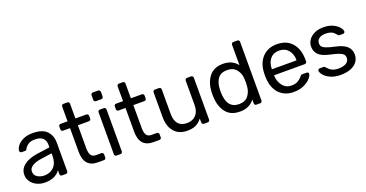

<svg xmlns="http://www.w3.org/2000/svg" viewBox="-35 -1374 3890 2041"><g transform="rotate(-20 1910.0 -353.5)"><path d="M38.1 -141.1Q38.1 -207 92 -249Q146 -291 238.8 -305.2L389.2 -326.2V-355Q389.2 -458 270 -458Q224.1 -458 196 -439.5Q168 -420.9 154.8 -396Q150.9 -386.2 146.5 -382.6Q142.1 -378.9 133.8 -378.9H95.2Q86.4 -378.9 79.8 -385.5Q73.2 -392.1 73.2 -400.9Q73.2 -423.8 94.7 -454.3Q116.2 -484.9 161.1 -507.3Q206.1 -529.8 271 -529.8Q382.8 -529.8 431.4 -477.8Q480 -425.8 480 -348.1V-22.9Q480 -13.2 473.4 -6.6Q466.8 0 457 0H413.1Q403.3 0 397.2 -6.6Q391.1 -13.2 391.1 -22.9V-66.9Q369.1 -33.7 327.1 -12Q285.2 9.8 219.2 9.8Q169.9 9.8 128.4 -10Q86.9 -29.8 62.5 -64.5Q38.1 -99.1 38.1 -141.1ZM126 -147.9Q126 -106.9 159.4 -85Q192.9 -63 238.8 -63Q305.2 -63 347.2 -106Q389.2 -148.9 389.2 -231V-258.8L272 -242.2Q200.2 -232.4 163.1 -208.3Q126 -184.1 126 -147.9Z M564 -464.8V-497.1Q564 -506.8 569.8 -513.4Q575.7 -520 585.9 -520H665V-687Q665 -696.8 670.9 -703.4Q676.8 -710 687 -710H731Q740.7 -710 747.3 -703.4Q753.9 -696.8 753.9 -687V-520H877.9Q887.7 -520 894.3 -513.4Q900.9 -506.8 900.9 -497.1V-464.8Q900.9 -455.1 894.3 -449Q887.7 -442.9 877.9 -442.9H753.9V-182.1Q753.9 -131.3 770.5 -105.2Q787.1 -79.1 827.1 -79.1H887.7Q897.5 -79.1 903.8 -72.5Q910.2 -65.9 910.2 -56.2V-22.9Q910.2 -13.2 904.1 -6.6Q897.9 0 887.7 0H819.8Q665 0 665 -174.8V-442.9H585.9Q576.2 -442.9 570.1 -449Q564 -455.1 564 -464.8Z M999.5 -641.1V-692.9Q999.5 -702.6 1006.1 -709.7Q1012.7 -716.8 1022.5 -716.8H1081.5Q1091.3 -716.8 1098.4 -710Q1105.5 -703.1 1105.5 -692.9V-641.1Q1105.5 -631.3 1098.6 -624.8Q1091.8 -618.2 1081.5 -618.2H1022.5Q1012.7 -618.2 1006.1 -624.5Q999.5 -630.9 999.5 -641.1ZM1007.8 -22.9V-497.1Q1007.8 -506.8 1014.2 -513.4Q1020.5 -520 1030.8 -520H1074.7Q1084.5 -520 1091.1 -513.4Q1097.7 -506.8 1097.7 -497.1V-22.9Q1097.7 -13.2 1091.1 -6.6Q1084.5 0 1074.7 0H1030.8Q1020.5 0 1014.2 -6.6Q1007.8 -13.2 1007.8 -22.9Z M1191.4 -464.8V-497.1Q1191.4 -506.8 1197.3 -513.4Q1203.1 -520 1213.4 -520H1292.5V-687Q1292.5 -696.8 1298.3 -703.4Q1304.2 -710 1314.5 -710H1358.4Q1368.2 -710 1374.8 -703.4Q1381.3 -696.8 1381.3 -687V-520H1505.4Q1515.1 -520 1521.7 -513.4Q1528.3 -506.8 1528.3 -497.1V-464.8Q1528.3 -455.1 1521.7 -449Q1515.1 -442.9 1505.4 -442.9H1381.3V-182.1Q1381.3 -131.3 1397.9 -105.2Q1414.6 -79.1 1454.6 -79.1H1515.1Q1524.9 -79.1 1531.2 -72.5Q1537.6 -65.9 1537.6 -56.2V-22.9Q1537.6 -13.2 1531.5 -6.6Q1525.4 0 1515.1 0H1447.3Q1292.5 0 1292.5 -174.8V-442.9H1213.4Q1203.6 -442.9 1197.5 -449Q1191.4 -455.1 1191.4 -464.8Z M1629.9 -214.8V-497.1Q1629.9 -506.8 1636.5 -513.4Q1643.1 -520 1652.8 -520H1699.2Q1709 -520 1715.6 -513.4Q1722.2 -506.8 1722.2 -497.1V-220.2Q1722.2 -68.4 1854 -67.9Q1918 -67.9 1955.6 -108.4Q1993.2 -148.9 1993.2 -220.2V-497.1Q1993.2 -506.8 1999.5 -513.4Q2005.9 -520 2016.1 -520H2062Q2071.8 -520 2078.4 -513.4Q2085 -506.8 2085 -497.1V-22.9Q2085 -13.2 2078.6 -6.6Q2072.3 0 2062 0H2019Q2009.3 0 2002.7 -6.6Q1996.1 -13.2 1996.1 -22.9V-67.9Q1967.3 -28.8 1928.2 -9.5Q1889.2 9.8 1829.1 9.8Q1733.9 9.8 1681.9 -51.5Q1629.9 -112.8 1629.9 -214.8Z M2209.5 -259.8 2210.4 -290Q2214.4 -393.1 2267.6 -461.4Q2320.8 -529.8 2424.8 -529.8Q2528.8 -529.8 2586.4 -456.1V-687Q2586.4 -696.8 2593 -703.4Q2599.6 -710 2609.9 -710H2654.8Q2664.6 -710 2671.1 -703.4Q2677.7 -696.8 2677.7 -687V-22.9Q2677.7 -13.2 2671.1 -6.6Q2664.6 0 2654.8 0H2611.8Q2602.1 0 2595.9 -6.6Q2589.8 -13.2 2589.8 -22.9V-65.9Q2533.2 9.8 2426.3 9.8H2424.8Q2319.8 9.8 2267.3 -58.1Q2214.8 -126 2210.4 -230ZM2301.8 -259.8Q2301.8 -67.9 2443.8 -67.9Q2513.7 -67.9 2548.6 -114.5Q2583.5 -161.1 2586.4 -225.1Q2587.4 -236.3 2587.9 -263.2Q2587.9 -291 2586.4 -301.8Q2584.5 -362.8 2548.1 -407.5Q2511.7 -452.1 2443.8 -452.1Q2372.1 -452.1 2338.9 -407Q2305.7 -361.8 2302.7 -289.1Z M2803.2 -261.2 2804.2 -293.9Q2810.1 -401.9 2871.3 -465.8Q2932.6 -529.8 3034.2 -529.8Q3144 -529.8 3204.8 -460Q3265.6 -390.1 3265.6 -270V-252Q3265.6 -242.2 3259 -235.6Q3252.4 -229 3242.2 -229H2895.5V-220.2Q2898.4 -155.3 2935.5 -109.1Q2972.7 -63 3033.2 -63Q3080.1 -63 3109.9 -81.5Q3139.6 -100.1 3154.3 -120.1Q3163.1 -132.3 3168.2 -134.8Q3173.3 -137.2 3185.5 -137.2H3229.5Q3238.3 -137.2 3244.9 -132.1Q3251.5 -127 3251.5 -119.1Q3251.5 -97.2 3224.4 -66.2Q3197.3 -35.2 3147.9 -12.7Q3098.6 9.8 3034.2 9.8Q2932.6 9.8 2871.6 -53.7Q2810.5 -117.2 2804.2 -227.1ZM2895.5 -296.9H3174.3V-299.8Q3174.3 -369.6 3136.5 -413.8Q3098.6 -458 3034.2 -458Q2969.2 -458 2932.4 -414.1Q2895.5 -370.1 2895.5 -299.8Z M3355 -111.8Q3355 -121.6 3362.1 -127.2Q3369.1 -132.8 3377 -132.8H3418.9Q3424.8 -132.8 3428.5 -130.9Q3432.1 -128.9 3438 -122.1Q3460.9 -94.2 3489.5 -78.1Q3518.1 -62 3565.9 -62Q3620.1 -62 3652.6 -82Q3685.1 -102.1 3685.1 -140.1Q3685.1 -165 3671.1 -179.9Q3657.2 -194.8 3624.5 -207Q3591.8 -219.2 3527.8 -232.9Q3440.9 -252 3405 -288.1Q3369.1 -324.2 3369.1 -380.9Q3369.1 -418 3391.1 -452.4Q3413.1 -486.8 3456.5 -508.3Q3500 -529.8 3560.1 -529.8Q3623 -529.8 3667.5 -508.8Q3711.9 -487.8 3734.4 -460Q3756.8 -432.1 3756.8 -413.1Q3756.8 -404.3 3750.5 -398.2Q3744.1 -392.1 3734.9 -392.1H3696.8Q3682.6 -392.1 3677.2 -402.8Q3660.2 -421.9 3648.7 -432.4Q3637.2 -442.9 3615 -450.4Q3592.8 -458 3560.1 -458Q3511.2 -458 3485.1 -437.5Q3459 -417 3459 -382.8Q3459 -361.8 3470 -347.4Q3481 -333 3512 -320.6Q3543 -308.1 3604 -294.9Q3699.2 -274.9 3738.5 -238Q3777.8 -201.2 3777.8 -143.1Q3777.8 -100.1 3753.4 -64.9Q3729 -29.8 3680.4 -10Q3631.8 9.8 3564.9 9.8Q3496.1 9.8 3448.5 -12.7Q3400.9 -35.2 3377.9 -64Q3355 -92.8 3355 -111.8Z"/></g></svg>

Font: Rubik AZ
Style: Regular
Weight: 400
Designer: Hubert and Fischer
Foundry: Hubert & Fischer
Version: Version 2.000